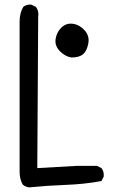

<svg xmlns="http://www.w3.org/2000/svg" viewBox="-20 -813 540 827"><path d="M105.5 -5.9Q89.8 -7.8 78.1 -17.6Q64.5 -41 64.5 -72.8Q64.5 -104.5 64.5 -720.7Q64.5 -755.9 80.1 -783.2Q93.8 -794.9 115.2 -793L134.8 -783.2Q148.4 -765.6 144.5 -740.2L140.6 -88.9L311.5 -98.6H397.5L417 -88.9Q428.7 -74.2 426.8 -52.7L417 -33.2Q342.8 -19.5 263.2 -16.6Q183.6 -13.7 105.5 -5.9ZM288.1 -565.4Q260.7 -569.3 237.8 -592.8Q214.8 -616.2 219.7 -646Q224.6 -675.8 245.6 -695.3Q266.6 -714.8 294.9 -710.4Q323.2 -706.1 344.7 -682.1Q366.2 -658.2 360.4 -626Q354.5 -593.8 337.9 -579.6Q321.3 -565.4 288.1 -565.4Z"/></svg>

Font: NaikaiFont
Style: Regular
Weight: 400
Version: Version 1.67